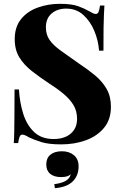

<svg xmlns="http://www.w3.org/2000/svg" viewBox="-20 -741 638 1004"><path d="M293 -721Q355 -721 389 -708.5Q423 -696 447 -682Q459 -675 466.5 -671.5Q474 -668 481 -668Q491 -668 495.5 -679Q500 -690 503 -712H526Q525 -692 523.5 -665Q522 -638 521.5 -593.5Q521 -549 521 -476H498Q494 -530 473 -580Q452 -630 415.5 -663Q379 -696 326 -696Q280 -696 250 -670.5Q220 -645 220 -598Q220 -560 239 -532.5Q258 -505 296.5 -477Q335 -449 394 -408Q441 -377 478 -346Q515 -315 537.5 -276Q560 -237 560 -182Q560 -116 524 -72.5Q488 -29 429 -7.5Q370 14 300 14Q235 14 196.5 2Q158 -10 131 -23Q109 -37 97 -37Q87 -37 82.5 -26Q78 -15 75 7H52Q54 -18 54.5 -51.5Q55 -85 55.5 -138Q56 -191 56 -273H79Q83 -205 101.5 -146Q120 -87 158.5 -50.5Q197 -14 261 -14Q297 -14 324 -26Q351 -38 367 -61.5Q383 -85 383 -119Q383 -161 364 -192Q345 -223 312 -250.5Q279 -278 235 -306Q188 -337 147 -369Q106 -401 81.5 -440.5Q57 -480 57 -536Q57 -600 90 -641Q123 -682 177.5 -701.5Q232 -721 293 -721ZM304 50Q342 50 366.5 70.5Q391 91 391 129Q391 177 360.5 207.5Q330 238 267 243L264 222Q303 217 324 204.5Q345 192 350 170Q343 177 331 181Q319 185 299 185Q263 185 242.5 168Q222 151 222 119Q222 86 243.5 68Q265 50 304 50Z"/></svg>

Font: Playfair Display ExtraBold
Style: Regular
Weight: 800
Designer: Claus Eggers Sørensen
Foundry: Claus Eggers Sørensen
Version: Version 1.203